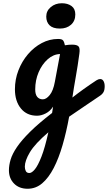

<svg xmlns="http://www.w3.org/2000/svg" viewBox="-20 -708 665 1183"><path d="M150 455Q98 455 66.5 423Q35 391 35 341Q35 310 45.5 275Q56 240 84.5 198Q113 156 165.5 104Q218 52 301 -12Q304 -31 307 -51Q289 -23 261.5 -9Q234 5 208 5Q145 5 108.5 -40Q72 -85 72 -158Q72 -219 93.5 -274.5Q115 -330 152 -373.5Q189 -417 237 -442.5Q285 -468 338 -468Q362 -468 369 -458.5Q376 -449 380 -429Q391 -431 402.5 -432Q414 -433 424 -433Q453 -433 463.5 -422.5Q474 -412 469 -377Q459 -302 447 -235Q435 -168 426 -107Q459 -133 496 -159.5Q533 -186 574 -213Q587 -221 597 -221Q611 -221 618 -208Q625 -195 625 -177Q625 -154 618 -141Q611 -128 596 -118Q547 -85 498.5 -52Q450 -19 406 11Q389 105 365.5 186Q342 267 311 327Q280 387 240.5 421Q201 455 150 455ZM244 -96Q265 -96 286.5 -122.5Q308 -149 318 -204L350 -375Q309 -374 274 -343Q239 -312 218 -263Q197 -214 197 -157Q197 -126 209.5 -111Q222 -96 244 -96ZM133 319Q133 334 139 346Q145 358 161 358Q176 358 195 335Q214 312 235.5 257Q257 202 278 107Q196 177 164.5 229.5Q133 282 133 319ZM349 -532Q306 -532 285.5 -552Q265 -572 265 -606Q265 -641 293 -664.5Q321 -688 361 -688Q397 -688 420.5 -671Q444 -654 444 -619Q444 -579 417.5 -555.5Q391 -532 349 -532Z"/></svg>

Font: Pacifico
Style: Regular
Weight: 400
Designer: Vernon Adams
Foundry: Vernon Adams
Version: Version 3.010; ttfautohint (v1.8.4.7-5d5b)